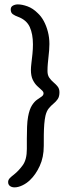

<svg xmlns="http://www.w3.org/2000/svg" viewBox="-20 -652 298 851"><path d="M44 178.5Q37 178.5 30.5 176Q24 173.5 20 168.5Q16 163.5 16 155Q16 145 24 137Q32 129 41.5 122Q63 105 81 80Q99 55 99 8.5Q99 -11.5 99 -38Q99 -64.5 100 -90.5Q101 -116.5 104.5 -135Q110.5 -167.5 121.5 -184.8Q132.5 -202 144.5 -210.2Q156.5 -218.5 164.8 -224.2Q173 -230 173 -238.5Q173 -245.5 164.5 -252.8Q156 -260 144.8 -270.8Q133.5 -281.5 125.2 -298.5Q117 -315.5 117 -342.5Q117 -353.5 119.2 -372Q121.5 -390.5 123.8 -412.8Q126 -435 126 -455.5Q126 -501.5 111.8 -532.5Q97.5 -563.5 60 -577.5Q47 -582 37.2 -588.8Q27.5 -595.5 27.5 -610Q27.5 -622 37.5 -627.2Q47.5 -632.5 59 -632.5Q78 -632.5 102 -623.8Q126 -615 147 -594Q162.5 -580 174 -558.8Q185.5 -537.5 192.2 -511.5Q199 -485.5 199 -457Q199 -442.5 197.8 -428.8Q196.5 -415 195 -400.5Q193.5 -386 192 -370.5Q190.5 -355 190.5 -337Q190.5 -319 198.5 -307.5Q206.5 -296 217 -287.2Q227.5 -278.5 235.5 -268.5Q243.5 -258.5 243.5 -243Q243.5 -224 236 -213Q228.5 -202 217.5 -193Q206.5 -184 196.5 -172Q186.5 -160 181.5 -139Q178 -123.5 176.2 -101.5Q174.5 -79.5 174.2 -54.5Q174 -29.5 174 -5Q174 45 156 83.8Q138 122.5 113.5 145.5Q99 160 80 169.2Q61 178.5 44 178.5Z"/></svg>

Font: Gluten Light
Style: Regular
Weight: 300
Designer: Tyler Finck
Foundry: Etcetera Type Company
Version: Version 1.300